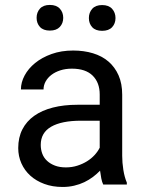

<svg xmlns="http://www.w3.org/2000/svg" viewBox="-20 -741 584 771"><path d="M394.5 0Q389.6 -9.8 386.7 -24.7Q383.8 -39.6 381.8 -55.7Q369.1 -42.5 353.3 -30.5Q337.4 -18.6 318.6 -9.5Q299.8 -0.5 277.8 4.6Q255.9 9.8 231.4 9.8Q190.9 9.8 158 -2.4Q125 -14.6 101.8 -35.6Q78.6 -56.6 65.9 -85.2Q53.2 -113.8 53.2 -146.5Q53.2 -189 69.8 -221.4Q86.4 -253.9 117.4 -275.9Q148.4 -297.9 192.4 -309.1Q236.3 -320.3 290.5 -320.3H380.4V-361.8Q380.4 -409.2 352.1 -437.3Q323.7 -465.3 268.6 -465.3Q243.2 -465.3 222.2 -458.5Q201.2 -451.7 186.3 -440.2Q171.4 -428.7 163.1 -413.6Q154.8 -398.4 154.8 -381.8H64Q64 -410.2 78.9 -438Q93.8 -465.8 121.1 -488Q148.4 -510.3 187.3 -524.2Q226.1 -538.1 273.9 -538.1Q316.9 -538.1 353.3 -527.1Q389.6 -516.1 415.5 -493.9Q441.4 -471.7 456.1 -438.5Q470.7 -405.3 470.7 -360.8V-115.2Q470.7 -88.4 475.3 -58.8Q480 -29.3 489.3 -7.8V0ZM244.6 -68.8Q269 -68.8 290.5 -75.7Q312 -82.5 329.6 -93.5Q347.2 -104.5 360.1 -118.7Q373 -132.8 380.4 -147.9V-256.3H305.2Q227.5 -256.3 185.5 -232.2Q143.6 -208 143.6 -159.2Q143.6 -140.1 149.9 -123.5Q156.2 -106.9 169.2 -95Q182.1 -83 200.9 -75.9Q219.7 -68.8 244.6 -68.8ZM127 -669.4Q127 -691.4 140.4 -706.3Q153.8 -721.2 180.2 -721.2Q206.5 -721.2 220.2 -706.3Q233.9 -691.4 233.9 -669.4Q233.9 -647.5 220.2 -632.8Q206.5 -618.2 180.2 -618.2Q153.8 -618.2 140.4 -632.8Q127 -647.5 127 -669.4ZM336.9 -668.5Q336.9 -690.4 350.3 -705.6Q363.8 -720.7 390.1 -720.7Q416.5 -720.7 430.2 -705.6Q443.8 -690.4 443.8 -668.5Q443.8 -646.5 430.2 -631.8Q416.5 -617.2 390.1 -617.2Q363.8 -617.2 350.3 -631.8Q336.9 -646.5 336.9 -668.5Z"/></svg>

Font: RobotoDraft
Style: Regular
Weight: 400
Designer: Google
Foundry: Google
Version: Version 2.000988-w1; 2014